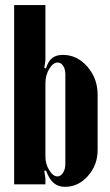

<svg xmlns="http://www.w3.org/2000/svg" viewBox="-20 -719 431 749"><path d="M157.2 -22.9V0H35.2V-699.2H157.2V-482.9L152.8 -454.1L159.2 -452.1Q168 -480.5 183.8 -492.7Q199.7 -504.9 225.1 -504.9Q280.8 -504.9 320.8 -459Q360.8 -413.1 360.8 -350.1V-133.8Q360.8 -75.2 323.2 -32.7Q285.6 9.8 233.9 9.8Q207 9.8 189.5 -5.1Q171.9 -20 159.2 -54.2L152.8 -51.8ZM157.2 -395V-106.9Q157.2 -79.1 172.1 -54.9Q187 -30.8 204.1 -30.8Q216.8 -30.8 225.8 -44.9Q234.9 -59.1 234.9 -79.1V-429.2Q234.9 -449.2 226.3 -462.2Q217.8 -475.1 205.1 -475.1Q187 -475.1 172.1 -450.4Q157.2 -425.8 157.2 -395Z"/></svg>

Font: Moniqa Black Heading
Style: Regular
Weight: 900
Designer: Rajesh Rajput
Foundry: Rajesh Rajput
Version: Version 1.000